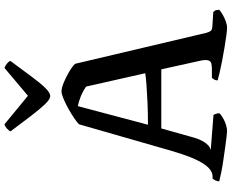

<svg xmlns="http://www.w3.org/2000/svg" viewBox="-106 -902 1008 835"><g transform="rotate(-90 397.5 -484.0)"><path d="M246 0Q241 0 222 -2Q203 -4 176 -8Q149 -12 120.5 -16Q92 -20 67 -25Q42 -30 27 -34Q27 -43 31 -51Q35 -59 39 -63H48Q61 -63 74.5 -71.5Q88 -80 102 -100.5Q116 -121 130.5 -156.5Q145 -192 161 -247L275 -644Q284 -653 302.5 -665.5Q321 -678 343.5 -690.5Q366 -703 386.5 -711.5Q407 -720 418 -720Q432 -720 454.5 -711Q477 -702 500.5 -688.5Q524 -675 538 -661L673 -89Q676 -79 680.5 -72Q685 -65 700 -64L763 -60Q766 -56 769 -53Q772 -50 773 -34Q765 -27 751.5 -19Q738 -11 722.5 -5.5Q707 0 694 0Q685 0 662 -3Q639 -6 609.5 -11Q580 -16 551 -21.5Q522 -27 499 -32.5Q476 -38 466 -41Q466 -51 471 -58Q476 -65 477 -66H511Q527 -66 538 -68Q549 -70 553 -82Q557 -94 550 -123L514 -286H257L217 -144Q211 -123 202.5 -107.5Q194 -92 184.5 -83Q175 -74 163 -71L316 -59Q317 -56 320 -49.5Q323 -43 323 -33Q315 -25 301 -17Q287 -9 272 -4.5Q257 0 246 0ZM273 -344Q325 -344 369.5 -346Q414 -348 447 -350.5Q480 -353 497 -356L439 -613Q417 -628 395.5 -636.5Q374 -645 354 -649ZM398 -769Q384 -769 362 -792Q340 -815 310.5 -854Q281 -893 244 -942Q248 -950 257 -958Q266 -966 275 -968L399 -866L520 -968Q529 -965 538 -958Q547 -951 551 -943Q513 -892 484 -852.5Q455 -813 433.5 -791Q412 -769 398 -769Z"/></g></svg>

Font: Texturina 12pt Medium
Style: Regular
Weight: 500
Designer: Guillermo Torres Carreño
Foundry: Omnibus-Type
Version: Version 1.002